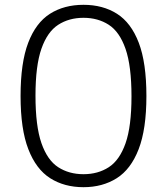

<svg xmlns="http://www.w3.org/2000/svg" viewBox="-20 -769 694 798"><path d="M327 9Q247.5 9 188.8 -28.2Q130 -65.5 97.8 -148.8Q65.5 -232 65.5 -370Q65.5 -508 97.2 -591.2Q129 -674.5 187.8 -711.8Q246.5 -749 327 -749Q407.5 -749 466.2 -711.8Q525 -674.5 556.8 -591.2Q588.5 -508 588.5 -370Q588.5 -232 556.2 -148.8Q524 -65.5 465 -28.2Q406 9 327 9ZM327 -45Q387 -45 432 -74Q477 -103 501.8 -173.5Q526.5 -244 526.5 -368.5Q526.5 -494.5 501.8 -565.8Q477 -637 432 -666Q387 -695 327 -695Q267 -695 222 -666Q177 -637 152.2 -566.5Q127.5 -496 127.5 -371.5Q127.5 -245.5 152.2 -174.2Q177 -103 222 -74Q267 -45 327 -45Z"/></svg>

Font: Encode Sans SemiExpanded SemiExpanded Light
Style: Regular
Weight: 300
Width: 6
Designer: Multiple Designers
Foundry: Impallari Type
Version: Version 3.000; ttfautohint (v1.8.3) -l 8 -r 50 -G 200 -x 14 